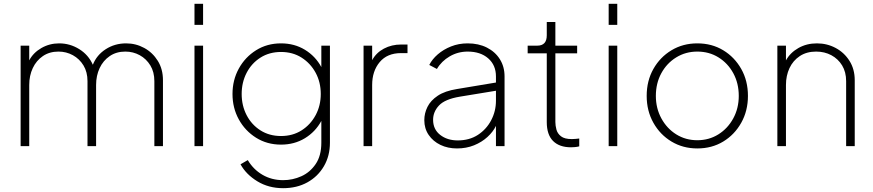

<svg xmlns="http://www.w3.org/2000/svg" viewBox="-20 -765 4571 1005"><path d="M88 0H133V-320Q133 -369 151.5 -408.5Q170 -448 204.5 -471.5Q239 -495 286 -495Q327 -495 361.5 -476Q396 -457 417 -422.5Q438 -388 438 -340V0H483V-320Q483 -369 501.5 -408.5Q520 -448 554.5 -471.5Q589 -495 636 -495Q677 -495 711.5 -476Q746 -457 767 -422.5Q788 -388 788 -340V0H833V-345Q833 -403 806 -446.5Q779 -490 735 -514Q691 -538 640 -538Q581 -538 533.5 -507.5Q486 -477 466 -426Q443 -478 394.5 -508Q346 -538 290 -538Q239 -538 196.5 -513.5Q154 -489 133 -449V-526H88Z M998 -635H1043V-745H998ZM998 0H1043V-526H998Z M1462 220Q1534 220 1589 189.5Q1644 159 1675.5 105Q1707 51 1707 -18V-526H1662V-414Q1631 -471 1576 -504.5Q1521 -538 1451 -538Q1378 -538 1320.5 -502Q1263 -466 1230 -406Q1197 -346 1197 -273Q1197 -200 1230 -140Q1263 -80 1320.5 -44Q1378 -8 1451 -8Q1521 -8 1576 -41.5Q1631 -75 1662 -132V-18Q1662 50 1632.5 93.5Q1603 137 1557.5 157.5Q1512 178 1462 178Q1402 178 1354 150Q1306 122 1277 73L1239 95Q1268 148 1327 184Q1386 220 1462 220ZM1451 -53Q1390 -53 1343.5 -82.5Q1297 -112 1271 -162Q1245 -212 1245 -273Q1245 -334 1271 -384Q1297 -434 1343.5 -463.5Q1390 -493 1451 -493Q1512 -493 1558.5 -463.5Q1605 -434 1632 -384.5Q1659 -335 1659 -273Q1659 -212 1632 -162Q1605 -112 1558.5 -82.5Q1512 -53 1451 -53Z M1883 0H1928V-320Q1928 -393 1967.5 -440Q2007 -487 2079 -487H2113V-532H2080Q2030 -532 1989.5 -510.5Q1949 -489 1928 -450V-526H1883Z M2372 12Q2421 12 2461.5 -4.5Q2502 -21 2531.5 -48Q2561 -75 2576 -106V0H2621V-365Q2621 -416 2596.5 -455Q2572 -494 2528.5 -516Q2485 -538 2428 -538Q2381 -538 2341 -522Q2301 -506 2271.5 -480.5Q2242 -455 2227 -425L2267 -404Q2291 -445 2334 -470Q2377 -495 2428 -495Q2495 -495 2535.5 -459.5Q2576 -424 2576 -365V-333L2372 -299Q2309 -289 2271.5 -264Q2234 -239 2217.5 -205.5Q2201 -172 2201 -136Q2201 -92 2224 -58.5Q2247 -25 2285.5 -6.5Q2324 12 2372 12ZM2247 -138Q2247 -180 2278 -213Q2309 -246 2387 -259L2576 -290V-238Q2576 -183 2551 -135.5Q2526 -88 2481.5 -59Q2437 -30 2376 -30Q2321 -30 2284 -59Q2247 -88 2247 -138Z M2969 6Q2975 6 2988.5 5Q3002 4 3012 1V-40Q3005 -39 2993 -38Q2981 -37 2973 -37Q2935 -37 2916.5 -51.5Q2898 -66 2892.5 -87Q2887 -108 2887 -126V-486H3001V-526H2887V-650H2842V-580Q2842 -526 2792 -526H2742V-486H2842V-126Q2842 -60 2875 -27Q2908 6 2969 6Z M3166 -635H3211V-745H3166ZM3166 0H3211V-526H3166Z M3630 12Q3706 12 3765.5 -24Q3825 -60 3860 -122.5Q3895 -185 3895 -263Q3895 -342 3860 -404Q3825 -466 3765.5 -502Q3706 -538 3630 -538Q3555 -538 3495 -502Q3435 -466 3400 -404Q3365 -342 3365 -263Q3365 -185 3400 -122.5Q3435 -60 3495 -24Q3555 12 3630 12ZM3630 -31Q3569 -31 3520 -61.5Q3471 -92 3442 -145Q3413 -198 3413 -263Q3413 -329 3441.5 -381.5Q3470 -434 3519.5 -464.5Q3569 -495 3630 -495Q3692 -495 3741 -464.5Q3790 -434 3818.5 -381.5Q3847 -329 3847 -263Q3847 -198 3818 -145Q3789 -92 3740 -61.5Q3691 -31 3630 -31Z M4049 0H4094V-320Q4094 -369 4112.5 -408.5Q4131 -448 4166.5 -471.5Q4202 -495 4252 -495Q4296 -495 4331.5 -476Q4367 -457 4388 -422.5Q4409 -388 4409 -340V0H4454V-345Q4454 -403 4426.5 -446.5Q4399 -490 4354 -514Q4309 -538 4256 -538Q4202 -538 4159 -513.5Q4116 -489 4094 -449V-526H4049Z"/></svg>

Font: Plus Jakarta Sans ExtraLight
Style: Regular
Weight: 200
Designer: Gumpita Rahayu
Foundry: Tokotype
Version: Version 2.004; ttfautohint (v1.8.3)